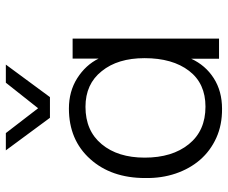

<svg xmlns="http://www.w3.org/2000/svg" viewBox="-82 -688 780 657"><g transform="rotate(-90 308.5 -359.0)"><path d="M234.4 -578.6 123 -729.5H182.1L267.1 -619.1L354.5 -729.5H416.5L305.2 -578.6ZM272.5 -46.4Q352.1 -46.4 395 -102.5Q438.5 -159.2 438.5 -254.9Q438.5 -346.7 394 -401.4Q350.1 -457 272 -457Q189.9 -457 144 -401.4Q98.1 -346.2 98.1 -254.4Q98.1 -160.2 144 -103.5Q189.9 -46.4 272.5 -46.4ZM265.1 10.3Q210 10.7 165.8 -9.3Q121.6 -29.3 90.8 -64.7Q60.1 -100.1 43.7 -148.4Q27.3 -196.8 28.3 -252.9Q28.3 -368.7 93.3 -440.9Q158.7 -513.7 266.1 -513.7Q324.7 -513.7 369.6 -485.4Q415 -456.5 437 -412.1V-501H505.4V0H436.5V-95.2Q414.1 -46.4 369.9 -18.1Q325.7 10.3 265.1 10.3Z"/></g></svg>

Font: Ride Light
Style: Regular
Weight: 300
Version: Version 3.000